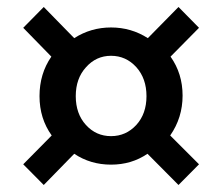

<svg xmlns="http://www.w3.org/2000/svg" viewBox="-20 -606 640 553"><path d="M372.6 -246.1Q401.9 -278.3 401.9 -329.1Q401.9 -379.9 372.6 -412.6Q342.8 -445.3 299.8 -445.3Q256.8 -445.3 227.5 -412.1Q198.2 -379.9 198.2 -329.1Q198.2 -278.3 227.5 -246.1Q256.8 -213.9 299.8 -213.9Q342.8 -213.9 372.6 -246.1ZM405.8 -496.1 494.1 -585.9 553.2 -525.9 471.2 -442.9Q505.9 -394 505.9 -330.6Q505.9 -267.1 470.2 -215.8L553.2 -132.8L494.1 -73.2L404.8 -163.1Q358.9 -131.8 299.8 -131.8Q240.7 -131.8 193.8 -163.1L106 -73.2L46.9 -132.8L128.9 -215.8Q93.8 -264.6 93.8 -329.1Q93.8 -393.6 127.9 -442.9L46.9 -525.9L106 -585.9L193.8 -496.1Q241.7 -526.9 299.8 -526.9Q357.9 -526.9 405.8 -496.1Z"/></svg>

Font: SourceCodePro-Semibold
Style: Regular
Weight: 600
Monospace: yes
Designer: Paul D. Hunt
Foundry: Adobe Systems Incorporated
Version: Version 1.009;PS 1.000;hotconv 1.0.70;makeotf.lib2.5.5900